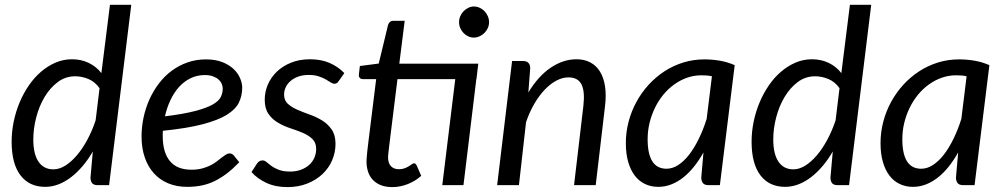

<svg xmlns="http://www.w3.org/2000/svg" viewBox="-20 -756 4102 784"><path d="M379 0Q361.5 0 355.5 -9Q349.5 -18 349.5 -31L359 -137.5Q340 -104.5 317.5 -78Q295 -51.5 270.2 -32.5Q245.5 -13.5 218.8 -3.2Q192 7 164.5 7Q99.5 7 63.5 -40.2Q27.5 -87.5 27.5 -177.5Q27.5 -218.5 36 -259.5Q44.5 -300.5 60.2 -338Q76 -375.5 98.2 -407.8Q120.5 -440 148 -463.5Q175.5 -487 207.2 -500.5Q239 -514 274 -514Q311.5 -514 342.2 -499.2Q373 -484.5 394 -457.5L429 -736.5H516L425.5 0ZM198 -64.5Q222 -64.5 246.2 -79.5Q270.5 -94.5 293.2 -121Q316 -147.5 336 -184.2Q356 -221 370.5 -264.5L386.5 -396Q367.5 -422.5 340.8 -433.5Q314 -444.5 287 -444.5Q247.5 -444.5 216 -421Q184.5 -397.5 162.2 -360.2Q140 -323 128 -277Q116 -231 116 -186.5Q116 -127 137.2 -95.8Q158.5 -64.5 198 -64.5Z M969 -398Q969 -365 955.5 -337.2Q942 -309.5 906 -287.2Q870 -265 807 -248.5Q744 -232 645 -222Q644.5 -216.5 644.5 -211.2Q644.5 -206 644.5 -200.5Q644.5 -133.5 673.8 -98.2Q703 -63 762 -63Q786 -63 804.8 -68Q823.5 -73 838.2 -80.2Q853 -87.5 864.2 -96.2Q875.5 -105 884.8 -112.2Q894 -119.5 902 -124.5Q910 -129.5 918 -129.5Q927.5 -129.5 935 -121L957 -93.5Q931.5 -67 907 -48.2Q882.5 -29.5 857.2 -17Q832 -4.5 804.2 1.2Q776.5 7 744.5 7Q701 7 666.5 -7.5Q632 -22 608 -48.8Q584 -75.5 571 -113.5Q558 -151.5 558 -198.5Q558 -237.5 566.2 -276.2Q574.5 -315 590.2 -350Q606 -385 628.8 -415Q651.5 -445 680.8 -466.8Q710 -488.5 745.2 -501Q780.5 -513.5 821 -513.5Q859.5 -513.5 887.5 -502.5Q915.5 -491.5 933.5 -474.5Q951.5 -457.5 960.2 -437Q969 -416.5 969 -398ZM816 -449.5Q784.5 -449.5 758 -436.5Q731.5 -423.5 711 -400.8Q690.5 -378 676 -347.2Q661.5 -316.5 653.5 -281Q730.5 -290.5 777 -302.8Q823.5 -315 848.5 -329.2Q873.5 -343.5 881.5 -360Q889.5 -376.5 889.5 -394.5Q889.5 -403.5 885.5 -413.2Q881.5 -423 872.8 -431Q864 -439 850 -444.2Q836 -449.5 816 -449.5Z M1363.5 -425.5Q1359.5 -419.5 1355.5 -416.8Q1351.5 -414 1345.5 -414Q1338.5 -414 1330.2 -419.5Q1322 -425 1310.2 -431.8Q1298.5 -438.5 1281.5 -444.2Q1264.5 -450 1240.5 -450Q1218 -450 1199.5 -443.8Q1181 -437.5 1167.8 -426.5Q1154.5 -415.5 1147.2 -400.8Q1140 -386 1140 -369.5Q1140 -346 1155.5 -332Q1171 -318 1194.5 -307.8Q1218 -297.5 1245 -288Q1272 -278.5 1295.5 -264Q1319 -249.5 1334.5 -227Q1350 -204.5 1350 -168.5Q1350 -133.5 1336.2 -101.5Q1322.5 -69.5 1296.8 -45.2Q1271 -21 1234.8 -6.5Q1198.5 8 1153.5 8Q1105 8 1067.8 -9.2Q1030.5 -26.5 1007 -53.5L1029 -87.5Q1033.5 -94 1038.8 -97.5Q1044 -101 1052.5 -101Q1060.5 -101 1068.5 -94Q1076.5 -87 1088.5 -78.2Q1100.5 -69.5 1118.8 -62.5Q1137 -55.5 1165 -55.5Q1189.5 -55.5 1209.2 -63Q1229 -70.5 1242.8 -83Q1256.5 -95.5 1263.8 -112.2Q1271 -129 1271 -148Q1271 -173.5 1255.5 -188.5Q1240 -203.5 1216.5 -213.5Q1193 -223.5 1166 -232.2Q1139 -241 1115.5 -254.8Q1092 -268.5 1076.5 -290.5Q1061 -312.5 1061 -349Q1061 -381 1073.8 -410.8Q1086.5 -440.5 1110.5 -463.5Q1134.5 -486.5 1168.8 -500.2Q1203 -514 1246 -514Q1291.5 -514 1326.2 -498.8Q1361 -483.5 1386 -457.5Z M1444.5 0ZM1933 -496 1925.5 -433H1925L1872.5 0H1786L1839 -433H1603L1572 -183Q1569.5 -162.5 1568 -150Q1566.5 -137.5 1565.8 -130Q1565 -122.5 1564.8 -119.5Q1564.5 -116.5 1564.5 -115Q1564.5 -89.5 1576.5 -77.2Q1588.5 -65 1609 -65Q1622 -65 1632 -68.8Q1642 -72.5 1649.2 -77Q1656.5 -81.5 1661.5 -85.2Q1666.5 -89 1670.5 -89Q1674.5 -89 1676.8 -87Q1679 -85 1681.5 -80.5L1700 -38Q1676 -16.5 1644.8 -4.2Q1613.5 8 1582 8Q1533.5 8 1505.5 -18.5Q1477.5 -45 1476.5 -95.5Q1476.5 -98.5 1476.8 -103.2Q1477 -108 1477.8 -117Q1478.5 -126 1480 -140.5Q1481.5 -155 1484.5 -178.5L1516 -433H1461Q1453.5 -433 1449 -438Q1444.5 -443 1445.5 -452.5L1449.5 -486.5L1526.5 -496.5L1564.5 -654Q1567 -661.5 1572.2 -666.2Q1577.5 -671 1585.5 -671H1632.5L1610.5 -496ZM1977 -665.5Q1977 -652.5 1971.8 -641.2Q1966.5 -630 1957.8 -621.2Q1949 -612.5 1937.8 -607.5Q1926.5 -602.5 1914.5 -602.5Q1903 -602.5 1892 -607.5Q1881 -612.5 1872.8 -621.2Q1864.5 -630 1859.5 -641.2Q1854.5 -652.5 1854.5 -665.5Q1854.5 -678.5 1859.5 -690Q1864.5 -701.5 1873 -710.2Q1881.5 -719 1892.5 -724.2Q1903.5 -729.5 1915 -729.5Q1927 -729.5 1938.2 -724.5Q1949.5 -719.5 1958 -710.8Q1966.5 -702 1971.8 -690.2Q1977 -678.5 1977 -665.5Z M2010 0 2071 -507H2115Q2145 -507 2145 -477L2137.5 -378.5Q2178 -445.5 2229 -479.8Q2280 -514 2334 -514Q2366 -514 2390.2 -501.2Q2414.5 -488.5 2429.8 -464Q2445 -439.5 2450.5 -403.8Q2456 -368 2450.5 -322.5L2412.5 0H2324L2362 -322.5Q2369 -382.5 2354.5 -411.2Q2340 -440 2301 -440Q2277 -440 2252.2 -427Q2227.5 -414 2204.5 -390Q2181.5 -366 2161.8 -332.2Q2142 -298.5 2128 -257L2099 0Z M2919.5 0H2873.5Q2856 0 2849.8 -9Q2843.5 -18 2843.5 -31L2852.5 -133.5Q2834.5 -101.5 2813.8 -75.5Q2793 -49.5 2769.8 -31.2Q2746.5 -13 2721 -3Q2695.5 7 2668 7Q2638 7 2613.5 -4.8Q2589 -16.5 2571.8 -39.2Q2554.5 -62 2545 -95.2Q2535.5 -128.5 2535.5 -171.5Q2535.5 -216.5 2546.8 -259.2Q2558 -302 2578.8 -340Q2599.5 -378 2628.5 -409.8Q2657.5 -441.5 2693.2 -464.8Q2729 -488 2770 -500.8Q2811 -513.5 2856 -513.5Q2888.5 -513.5 2919.2 -508.2Q2950 -503 2980 -490ZM2701.5 -67Q2726 -67 2749.5 -82.2Q2773 -97.5 2794 -124.5Q2815 -151.5 2833.2 -188.8Q2851.5 -226 2865.5 -270.5L2887 -444.5Q2876 -447 2865.2 -447.8Q2854.5 -448.5 2844 -448.5Q2814 -448.5 2786 -438.8Q2758 -429 2733.5 -411.5Q2709 -394 2689 -369.8Q2669 -345.5 2654.8 -316.5Q2640.5 -287.5 2632.5 -254.8Q2624.5 -222 2624.5 -187.5Q2624.5 -67 2701.5 -67Z M3400.5 0Q3383 0 3377 -9Q3371 -18 3371 -31L3380.5 -137.5Q3361.5 -104.5 3339 -78Q3316.5 -51.5 3291.8 -32.5Q3267 -13.5 3240.2 -3.2Q3213.5 7 3186 7Q3121 7 3085 -40.2Q3049 -87.5 3049 -177.5Q3049 -218.5 3057.5 -259.5Q3066 -300.5 3081.8 -338Q3097.5 -375.5 3119.8 -407.8Q3142 -440 3169.5 -463.5Q3197 -487 3228.8 -500.5Q3260.5 -514 3295.5 -514Q3333 -514 3363.8 -499.2Q3394.5 -484.5 3415.5 -457.5L3450.5 -736.5H3537.5L3447 0ZM3219.5 -64.5Q3243.5 -64.5 3267.8 -79.5Q3292 -94.5 3314.8 -121Q3337.5 -147.5 3357.5 -184.2Q3377.5 -221 3392 -264.5L3408 -396Q3389 -422.5 3362.2 -433.5Q3335.5 -444.5 3308.5 -444.5Q3269 -444.5 3237.5 -421Q3206 -397.5 3183.8 -360.2Q3161.5 -323 3149.5 -277Q3137.5 -231 3137.5 -186.5Q3137.5 -127 3158.8 -95.8Q3180 -64.5 3219.5 -64.5Z M3959.5 0H3913.5Q3896 0 3889.8 -9Q3883.5 -18 3883.5 -31L3892.5 -133.5Q3874.5 -101.5 3853.8 -75.5Q3833 -49.5 3809.8 -31.2Q3786.5 -13 3761 -3Q3735.5 7 3708 7Q3678 7 3653.5 -4.8Q3629 -16.5 3611.8 -39.2Q3594.5 -62 3585 -95.2Q3575.5 -128.5 3575.5 -171.5Q3575.5 -216.5 3586.8 -259.2Q3598 -302 3618.8 -340Q3639.5 -378 3668.5 -409.8Q3697.5 -441.5 3733.2 -464.8Q3769 -488 3810 -500.8Q3851 -513.5 3896 -513.5Q3928.5 -513.5 3959.2 -508.2Q3990 -503 4020 -490ZM3741.5 -67Q3766 -67 3789.5 -82.2Q3813 -97.5 3834 -124.5Q3855 -151.5 3873.2 -188.8Q3891.5 -226 3905.5 -270.5L3927 -444.5Q3916 -447 3905.2 -447.8Q3894.5 -448.5 3884 -448.5Q3854 -448.5 3826 -438.8Q3798 -429 3773.5 -411.5Q3749 -394 3729 -369.8Q3709 -345.5 3694.8 -316.5Q3680.5 -287.5 3672.5 -254.8Q3664.5 -222 3664.5 -187.5Q3664.5 -67 3741.5 -67Z"/></svg>

Font: Lato
Style: Italic
Weight: 400
Italic angle: -7°
Designer: Lukasz Dziedzic
Foundry: tyPoland Lukasz Dziedzic
Version: Version 2.007; 2014-02-27